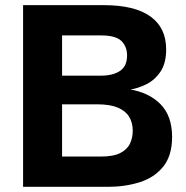

<svg xmlns="http://www.w3.org/2000/svg" viewBox="-20 -723 719 743"><path d="M69.3 0V-703.1H380.9Q501 -703.1 562 -659.4Q623 -615.7 623 -532.2Q623 -478.5 601.1 -445.8Q579.1 -413.1 545.9 -396.7Q512.7 -380.4 479 -375.5L480.5 -377.4Q556.6 -365.2 601.3 -319.6Q646 -273.9 646 -193.4Q646 -120.6 611.6 -78.1Q577.1 -35.6 520.5 -17.8Q463.9 0 397 0ZM220.2 -117.2H370.6Q419.4 -117.2 446 -131.1Q472.7 -145 483.2 -167.7Q493.7 -190.4 493.7 -217.3Q493.7 -248.5 479.7 -271.2Q465.8 -293.9 435.8 -306.6Q405.8 -319.3 356.4 -319.3H220.2ZM220.2 -430.2H369.6Q417 -430.2 444.3 -448.5Q471.7 -466.8 471.7 -508.3Q471.7 -543 449.7 -564.5Q427.7 -585.9 372.1 -585.9H220.2Z"/></svg>

Font: Schibsted Grotesk
Style: Bold
Weight: 700
Designer: Bakken & Baeck AS, Henrik Kongsvoll
Foundry: Schibsted ASA
Version: Version 1.100;gftools[0.9.25]